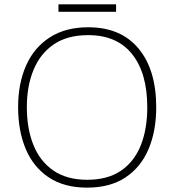

<svg xmlns="http://www.w3.org/2000/svg" viewBox="-20 -850 799 880"><path d="M696 -358Q696 -250 661 -167Q626 -84 555.5 -37Q485 10 379 10Q274 10 203.5 -37Q133 -84 98 -167Q63 -250 63 -359Q63 -467 99.5 -549.5Q136 -632 208 -678.5Q280 -725 384 -725Q534 -725 615 -627.5Q696 -530 696 -358ZM103 -359Q103 -261 133 -186Q163 -111 224.5 -68.5Q286 -26 380 -26Q474 -26 535 -68Q596 -110 625.5 -184.5Q655 -259 655 -358Q655 -515 585.5 -602Q516 -689 384 -689Q289 -689 227 -647Q165 -605 134 -530.5Q103 -456 103 -359ZM512 -830V-796H248V-830Z"/></svg>

Font: Noto Sans Gujarati ExtraLight
Style: Regular
Weight: 200
Designer: Jelle Bosma - Monotype Design Team, Universal Thirst
Foundry: Monotype Imaging Inc.
Version: Version 2.106; ttfautohint (v1.8.4.7-5d5b)